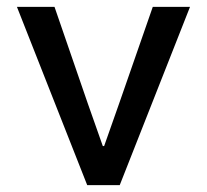

<svg xmlns="http://www.w3.org/2000/svg" viewBox="-20 -539 602 559"><path d="M233.9 0 29.3 -519H138.7L235.4 -238.3L279.3 -113.8H283.2L327.1 -238.3L424.8 -519H533.2L328.6 0Z"/></svg>

Font: Reddit Mono Medium
Style: Regular
Weight: 500
Monospace: yes
Designer: Stephen Hutchings
Foundry: Reddit
Version: Version 1.014